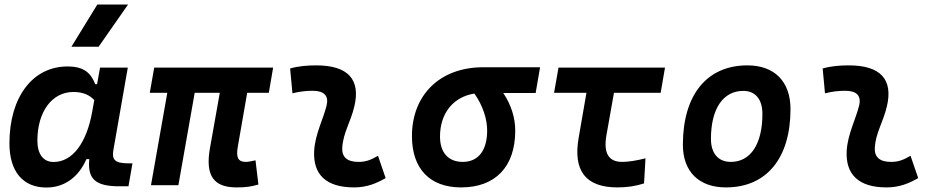

<svg xmlns="http://www.w3.org/2000/svg" viewBox="-20 -815 4142 845"><path d="M407.2 -444.3H399.4C380.4 -490.7 353.5 -522.5 276.9 -522.5C123.5 -522.5 21.5 -387.2 21.5 -184.1C21.5 -60.5 80.6 10.3 184.1 10.3C262.7 10.3 325.7 -34.7 360.4 -114.7H373C364.3 -27.3 399.9 4.9 504.9 4.9H545.4L563 -96.2H543.9C484.4 -96.2 471.7 -113.3 479 -154.8L542.5 -517.6H420.4ZM302.7 -410.2C350.6 -410.2 377 -393.6 395 -374.5L386.2 -325.7C361.3 -183.6 297.9 -102.1 215.8 -102.1C170.9 -102.1 144.5 -136.2 144.5 -196.3C144.5 -321.8 208 -410.2 302.7 -410.2ZM294.4 -609.4H414.1L543.5 -794.9H408.2Z M1021 9.8C1062 9.8 1083 6.8 1117.2 -2.9L1104.5 -109.4C1086.4 -105.5 1073.2 -102.5 1061.5 -102.5C1026.9 -102.5 1018.6 -123 1026.4 -168.5L1067.9 -406.7H1163.1L1182.1 -517.6H658.7L639.2 -406.7H716.3L644.5 0H765.1L836.9 -406.7H947.3L903.8 -161.6C883.3 -43.5 918.9 9.8 1021 9.8Z M1643.6 -129.4C1609.9 -109.9 1589.4 -102.5 1557.1 -102.5C1507.8 -102.5 1483.4 -124 1486.3 -166.5C1490.7 -231 1523.4 -278.8 1539.1 -345.2C1568.4 -465.3 1511.7 -527.3 1372.1 -527.3C1333.5 -527.3 1294.9 -524.4 1256.8 -513.7L1267.1 -404.3C1296.9 -412.1 1326.7 -415.5 1356.4 -415.5C1407.2 -415.5 1428.2 -392.6 1417 -349.1C1402.3 -290.5 1367.2 -224.1 1362.8 -153.3C1356 -46.4 1416 9.8 1538.1 9.8C1595.2 9.8 1637.2 -8.3 1677.2 -31.2Z M2009.3 9.8C2160.6 9.8 2247.6 -81.5 2247.6 -240.2C2247.6 -295.4 2230.5 -352.5 2194.8 -405.8H2337.4L2356.9 -519H2106C1917.5 -519 1793 -398.4 1793 -215.8C1793 -72.3 1871.6 9.8 2009.3 9.8ZM2067.9 -403.3C2106.9 -347.2 2124 -289.6 2124 -240.2C2124 -152.8 2085 -102.5 2016.6 -102.5C1953.1 -102.5 1916.5 -143.6 1916.5 -213.9C1916.5 -317.4 1975.6 -388.7 2067.9 -403.3Z M2697.8 9.8C2740.2 9.8 2778.8 3.9 2814.5 -7.8L2820.8 -118.2C2779.8 -107.9 2745.6 -102.5 2718.3 -102.5C2658.2 -102.5 2635.3 -141.1 2648.9 -219.7L2682.1 -406.7H2887.7L2906.7 -517.6H2438L2418.5 -406.7H2561L2526.9 -210C2501 -63 2557.6 9.8 2697.8 9.8Z M3174.8 9.8C3353.5 9.8 3459 -118.2 3459 -335C3459 -456.1 3388.7 -527.3 3269.5 -527.3C3090.8 -527.3 2985.4 -397.5 2985.4 -177.7C2985.4 -60.1 3055.7 9.8 3174.8 9.8ZM3196.3 -102.5C3141.1 -102.5 3108.9 -140.1 3108.9 -203.6C3108.9 -336.4 3162.1 -415 3251.5 -415C3304.7 -415 3335.4 -377.4 3335.4 -314C3335.4 -181.2 3283.7 -102.5 3196.3 -102.5Z M3987.3 -129.4C3953.6 -109.9 3933.1 -102.5 3900.9 -102.5C3851.6 -102.5 3827.1 -124 3830.1 -166.5C3834.5 -231 3867.2 -278.8 3882.8 -345.2C3912.1 -465.3 3855.5 -527.3 3715.8 -527.3C3677.2 -527.3 3638.7 -524.4 3600.6 -513.7L3610.8 -404.3C3640.6 -412.1 3670.4 -415.5 3700.2 -415.5C3751 -415.5 3772 -392.6 3760.7 -349.1C3746.1 -290.5 3710.9 -224.1 3706.5 -153.3C3699.7 -46.4 3759.8 9.8 3881.8 9.8C3939 9.8 3981 -8.3 4021 -31.2Z"/></svg>

Font: Cascadia Mono SemiBold
Style: Italic
Weight: 600
Italic angle: -10°
Monospace: yes
Designer: Aaron Bell
Foundry: Saja Typeworks
Version: Version 2404.023